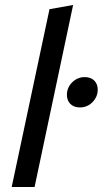

<svg xmlns="http://www.w3.org/2000/svg" viewBox="-20 -752 413 772"><path d="M27 0 179 -715 274 -732 119 0ZM249 -371Q249 -391 259 -407Q269 -423 285 -432.5Q301 -442 320 -442Q345 -442 359 -428Q373 -414 373 -391Q373 -372 363 -355.5Q353 -339 337 -329.5Q321 -320 302 -320Q277 -320 263 -334Q249 -348 249 -371Z"/></svg>

Font: Radio Canada
Style: Italic
Weight: 400
Italic angle: -12°
Designer: Charles Daoud, Etienne Aubert Bonn, Alexandre Saumier Demers, Jacques Le Bailly
Foundry: Radio-Canada
Version: Version 2.104;gftools[0.9.28.dev5+ged2979d]